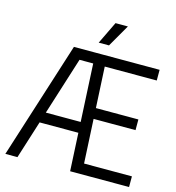

<svg xmlns="http://www.w3.org/2000/svg" viewBox="-133 -1059 1077 1173"><g transform="rotate(15 405.5 -473.0)"><path d="M8.6 0 244.1 -740H420.9V-672.5H297.5L85.1 0ZM123.7 -240 140.4 -307.6H429.3V-240ZM418.3 0 380.6 -740H786V-672.5H457.1L488.4 -67.5H791V0ZM449.2 -346V-413.5H739.2V-346ZM383.6 -804.1 452 -945.8H530.2L448.7 -804.1Z"/></g></svg>

Font: Encode Sans SC Condensed Thin
Style: Regular
Weight: 100
Width: 3
Designer: Multiple Designers
Foundry: Impallari Type
Version: Version 3.002